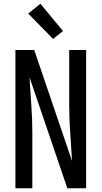

<svg xmlns="http://www.w3.org/2000/svg" viewBox="-20 -1001 540 1021"><path d="M62 0V-735H162L363 -145Q359 -219 353.5 -293Q348 -367 348 -441V-735H438V0H338L137 -590Q141 -516 146.5 -442Q152 -368 152 -294V0ZM262 -794 130 -929 195 -981 315 -836Z"/></svg>

Font: Iosevka Term Medium
Style: Regular
Weight: 500
Monospace: yes
Designer: Belleve Invis
Foundry: Belleve Invis
Version: Version 26.3.1